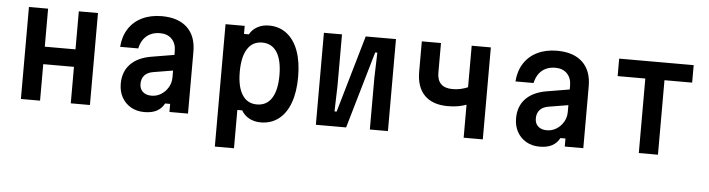

<svg xmlns="http://www.w3.org/2000/svg" viewBox="-49 -839 4648 1258"><g transform="rotate(5 2275.0 -210.5)"><path d="M98 0V-605H224V-355H426V-605H552V0H426V-240H224V0Z M1085 -377V-274L947 -251Q909 -245 889.5 -223.5Q870 -202 870 -167Q870 -134 891 -115Q912 -96 948 -96Q982 -96 1010.5 -113.5Q1039 -131 1057 -161Q1075 -191 1075 -227V-400Q1075 -450 1046.5 -479.5Q1018 -509 969 -509Q934 -509 906.5 -496Q879 -483 861 -458Q843 -433 835 -397H716Q721 -466 753.5 -516.5Q786 -567 842 -594Q898 -621 971 -621Q1079 -621 1138 -565.5Q1197 -510 1197 -407V0H1075V-53H1042Q1024 -19 992 -2Q960 15 911 15Q860 15 822 -7Q784 -29 762.5 -67.5Q741 -106 741 -157Q741 -236 788.5 -285.5Q836 -335 924 -350Z M1391 200V-605H1517V-552H1549Q1567 -585 1600.5 -603Q1634 -621 1676 -621Q1744 -621 1793.5 -582.5Q1843 -544 1869 -473Q1895 -402 1895 -302Q1895 -203 1869 -131.5Q1843 -60 1793.5 -22Q1744 16 1676 16Q1634 16 1600.5 -2Q1567 -20 1549 -52H1517V200ZM1641 -99Q1705 -99 1738.5 -151.5Q1772 -204 1772 -302Q1772 -401 1738.5 -453.5Q1705 -506 1641 -506Q1578 -506 1544.5 -453.5Q1511 -401 1511 -302Q1511 -204 1544.5 -151.5Q1578 -99 1641 -99Z M2038 0V-605H2157V-267L2152 -98H2166L2313 -605H2512V0H2393V-338L2398 -506H2384L2237 0Z M3010 0V-217Q2983 -207 2953.5 -202Q2924 -197 2888 -197Q2788 -197 2735 -250.5Q2682 -304 2682 -405V-605H2808V-410Q2808 -361 2833.5 -336Q2859 -311 2910 -311Q2937 -311 2962 -316.5Q2987 -322 3010 -332V-605H3136V0Z M3685 -377V-274L3547 -251Q3509 -245 3489.5 -223.5Q3470 -202 3470 -167Q3470 -134 3491 -115Q3512 -96 3548 -96Q3582 -96 3610.5 -113.5Q3639 -131 3657 -161Q3675 -191 3675 -227V-400Q3675 -450 3646.5 -479.5Q3618 -509 3569 -509Q3534 -509 3506.5 -496Q3479 -483 3461 -458Q3443 -433 3435 -397H3316Q3321 -466 3353.5 -516.5Q3386 -567 3442 -594Q3498 -621 3571 -621Q3679 -621 3738 -565.5Q3797 -510 3797 -407V0H3675V-53H3642Q3624 -19 3592 -2Q3560 15 3511 15Q3460 15 3422 -7Q3384 -29 3362.5 -67.5Q3341 -106 3341 -157Q3341 -236 3388.5 -285.5Q3436 -335 3524 -350Z M4162 0V-490H3980V-605H4470V-490H4288V0Z"/></g></svg>

Font: Martian Mono SemiCondensed Medium
Style: Regular
Weight: 500
Width: 4
Designer: Roman Shamin
Foundry: Evil Martians
Version: Version 1.000